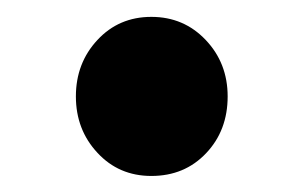

<svg xmlns="http://www.w3.org/2000/svg" viewBox="-20 -198 364 231"><path d="M253.9 -82Q253.9 -41 228 -13.7Q202.1 13.7 162.1 13.7Q123 13.7 97.2 -14.2Q71.3 -42 71.3 -82Q71.3 -122.1 97.2 -149.9Q123 -177.7 162.1 -177.7Q201.2 -177.7 227.5 -149.9Q253.9 -122.1 253.9 -82Z"/></svg>

Font: GenSenMaruGothic TW TTF Bold
Style: Regular
Weight: 700
Version: Version 1.301